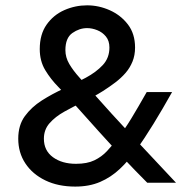

<svg xmlns="http://www.w3.org/2000/svg" viewBox="-20 -689 732 724"><path d="M263.7 14.6Q199.2 14.6 150.9 -8.8Q102.5 -32.2 75.7 -72.8Q48.8 -113.3 48.8 -166Q48.8 -216.8 73.7 -251Q98.6 -285.2 137.7 -310.1Q176.8 -335 220.7 -355Q264.6 -375 303.7 -396Q342.8 -417 367.7 -443.8Q392.6 -470.7 392.6 -509.8Q392.6 -535.2 379.4 -551.3Q366.2 -567.4 346.7 -575.2Q327.1 -583 308.6 -583Q279.3 -583 252.9 -564.5Q226.6 -545.9 226.6 -500Q226.6 -472.7 241.2 -447.8Q255.9 -422.9 278.8 -397.5Q301.8 -372.1 325.2 -344.7Q400.4 -259.8 477.5 -177.2Q554.7 -94.7 643.6 0H535.2Q488.3 -46.9 443.4 -94.7Q398.4 -142.6 353 -192.9Q307.6 -243.2 259.8 -296.9Q230.5 -330.1 200.7 -360.4Q170.9 -390.6 150.4 -424.8Q129.9 -459 129.9 -503.9Q129.9 -559.6 155.8 -596.2Q181.6 -632.8 222.7 -650.9Q263.7 -668.9 308.6 -668.9Q352.5 -668.9 394 -650.4Q435.5 -631.8 462.4 -596.7Q489.3 -561.5 489.3 -509.8Q489.3 -480.5 479.5 -456.5Q469.7 -432.6 453.1 -413.6Q436.5 -394.5 414.6 -377.9Q392.6 -361.3 368.2 -345.7Q334 -324.2 295.4 -305.7Q256.8 -287.1 222.7 -268.1Q188.5 -249 167 -224.6Q145.5 -200.2 145.5 -166Q145.5 -121.1 179.7 -96.2Q213.9 -71.3 266.6 -71.3Q308.6 -71.3 335.9 -84.5Q363.3 -97.7 383.3 -119.1Q403.3 -140.6 422.9 -166Q450.2 -201.2 475.1 -242.2Q500 -283.2 533.2 -341.8H628.9Q592.8 -277.3 558.6 -221.7Q524.4 -166 493.2 -123Q464.8 -83 431.6 -51.8Q398.4 -20.5 357.4 -2.9Q316.4 14.6 263.7 14.6Z"/></svg>

Font: Sen
Style: Regular
Weight: 400
Designer: Kosal Sen, Philatype
Foundry: Philatype
Version: Version 2.000;gftools[0.9.31]